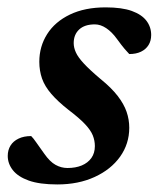

<svg xmlns="http://www.w3.org/2000/svg" viewBox="-22 -476 421 508"><path d="M60.5 -116Q66.5 -110 73.2 -100.2Q80 -90.5 95 -69.5Q110 -48 125 -39.8Q140 -31.5 156.5 -31.5Q178 -31.5 194.2 -38.2Q210.5 -45 219.8 -58Q229 -71 229 -89.5Q229 -104 223.5 -117.8Q218 -131.5 203 -147.5Q188 -163.5 159 -185.5Q131 -207.5 113.8 -227.5Q96.5 -247.5 89.2 -268.2Q82 -289 82 -312.5Q82 -353 102.8 -385.8Q123.5 -418.5 163 -437.5Q202.5 -456.5 257.5 -456.5Q300.5 -456.5 326.8 -447Q353 -437.5 365.5 -421Q378 -404.5 378 -383.5Q378 -368 371 -356.8Q364 -345.5 351 -339.2Q338 -333 320 -333Q315 -338 307.8 -346.5Q300.5 -355 287 -373.5Q274 -391.5 259 -401.5Q244 -411.5 229 -411.5Q202 -411.5 187.5 -398Q173 -384.5 173 -362Q173 -350 178.8 -337.2Q184.5 -324.5 199.8 -308Q215 -291.5 244 -267Q273 -243.5 289.5 -222Q306 -200.5 313 -180Q320 -159.5 320 -138Q320 -95.5 295.8 -61.5Q271.5 -27.5 228.5 -7.8Q185.5 12 129.5 12Q83 12 54.2 1.8Q25.5 -8.5 12 -25.8Q-1.5 -43 -1.5 -63.5Q-1.5 -79 5.8 -90.8Q13 -102.5 27 -109.2Q41 -116 60.5 -116Z"/></svg>

Font: Newsreader 16pt 16pt SemiBold
Style: Italic
Weight: 600
Italic angle: -17°
Version: Version 1.003